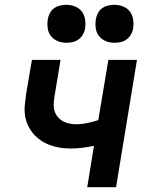

<svg xmlns="http://www.w3.org/2000/svg" viewBox="-20 -779 640 799"><path d="M343 0 371 -172Q347 -167 322.5 -164Q298 -161 274 -161Q251 -161 229 -164.5Q207 -168 187 -175.5Q167 -183 149.5 -195Q132 -207 118.5 -223Q105 -239 96 -258.5Q87 -278 84 -300Q81 -322 83.5 -344.5Q86 -367 89 -390L113 -530H232L206 -373Q204 -359 203.5 -344Q203 -329 207.5 -315.5Q212 -302 221 -291.5Q230 -281 241.5 -274.5Q253 -268 267.5 -265Q282 -262 296 -262Q320 -262 343 -267Q366 -272 389 -279L431 -530H550L463 0ZM456 -601Q437 -601 420 -608Q403 -615 392 -629Q381 -643 378.5 -661.5Q376 -680 379 -699Q381 -712 387.5 -724.5Q394 -737 405.5 -745Q417 -753 430 -756Q443 -759 456 -759Q475 -759 492.5 -752Q510 -745 520.5 -731Q531 -717 534 -698.5Q537 -680 534 -661Q532 -648 525 -635.5Q518 -623 507 -615Q496 -607 482.5 -604Q469 -601 456 -601ZM256 -601Q237 -601 220 -608Q203 -615 192 -629Q181 -643 178.5 -661.5Q176 -680 179 -699Q181 -712 187.5 -724.5Q194 -737 205.5 -745Q217 -753 230 -756Q243 -759 256 -759Q275 -759 292.5 -752Q310 -745 320.5 -731Q331 -717 334 -698.5Q337 -680 334 -661Q332 -648 325 -635.5Q318 -623 307 -615Q296 -607 282.5 -604Q269 -601 256 -601Z"/></svg>

Font: Iosevka Curly Extended Oblique
Style: Bold
Weight: 700
Width: 7
Italic angle: -9°
Monospace: yes
Designer: Belleve Invis
Foundry: Belleve Invis
Version: Version 11.1.0; ttfautohint (v1.8.3)